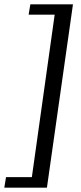

<svg xmlns="http://www.w3.org/2000/svg" viewBox="-30 -744 377 892"><path d="M-10 128 -2 79H118L224 -676H103L111 -724H309L188 128Z"/></svg>

Font: Rosario Light
Style: Italic
Weight: 300
Italic angle: -8.05°
Designer: Hector Gatti
Foundry: Omnibus Type
Version: Version 1.101; ttfautohint (v1.8.1.43-b0c9)